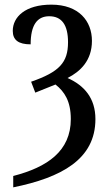

<svg xmlns="http://www.w3.org/2000/svg" viewBox="-20 -567 465 827"><path d="M37 191V240C243 198 391 120 391 -54C391 -144 343 -199 271 -231C326 -259 376 -306 376 -391C376 -476 320 -547 201 -547C89 -547 35 -494 35 -434C35 -395 59 -376 112 -376C112 -459 140 -497 192 -497C245 -497 273 -461 273 -385C273 -297 235 -257 114 -215L132 -168L219 -203C258 -172 285 -131 285 -54C285 84 184 153 37 191Z"/></svg>

Font: Noto Serif Condensed Medium
Style: Regular
Weight: 500
Width: 3
Designer: Monotype Design Team
Foundry: Monotype Imaging Inc.
Version: Version 2.015